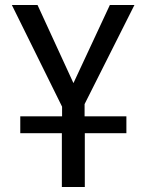

<svg xmlns="http://www.w3.org/2000/svg" viewBox="-20 -747 586 767"><path d="M418.9 -727.1 273.4 -415 129.9 -727.1H27.3L228 -320.8V-282.2H61V-214.8H227.1V0H318.8V-214.8H484.9V-282.2H317.9V-331.1L517.1 -727.1Z"/></svg>

Font: SG Kara Light
Style: Regular
Weight: 400
Designer: Damoon Khanjanzadeh
Version: Version 1.000